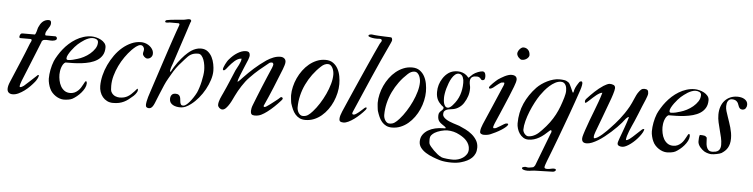

<svg xmlns="http://www.w3.org/2000/svg" viewBox="-52 -959 5779 1473"><g transform="rotate(5 2837.5 -222.5)"><path d="M12.2 -31.2Q12.2 -53.7 25.9 -85.4Q43.5 -127 59.8 -165.8Q76.2 -204.6 92 -242.2Q107.9 -279.8 122.8 -316.4Q137.7 -353 151.9 -389.6Q152.8 -392.1 154.8 -395.8Q156.7 -399.4 158.7 -403.3Q160.6 -407.2 162.1 -411.1Q163.6 -415 163.6 -418Q163.6 -421.9 161.4 -424.3Q159.2 -426.8 152.8 -426.8H76.7Q70.3 -426.8 68.8 -430.2Q67.4 -433.6 67.4 -436Q67.4 -444.8 72.8 -454.3Q78.1 -463.9 89.4 -463.9H184.1Q185.1 -463.9 186.8 -466.6Q188.5 -469.2 190.4 -473.1Q192.9 -478.5 195.1 -486.1Q197.3 -493.7 199.2 -501Q201.2 -508.3 202.6 -513.9Q204.1 -519.5 205.1 -521Q210.4 -533.7 217.5 -545.2Q224.6 -556.6 233.9 -565.2Q243.2 -573.7 255.1 -578.6Q267.1 -583.5 281.7 -583.5Q292 -583.5 296.1 -577.9Q300.3 -572.3 300.3 -561Q300.3 -548.3 294.4 -537.6Q288.6 -526.9 281.7 -516.4Q274.9 -505.9 269 -495.1Q263.2 -484.4 263.2 -472.2Q263.2 -468.8 264.6 -466.3Q266.1 -463.9 271.5 -463.9H342.8Q346.7 -463.9 351.1 -459Q355.5 -454.1 355.5 -448.7Q355.5 -441.9 350.8 -438Q346.2 -434.1 339.6 -431.9Q333 -429.7 325.7 -429Q318.4 -428.2 313 -428.2Q306.6 -428.2 296.1 -429.2Q285.6 -430.2 276.9 -430.2Q266.6 -430.2 257.6 -428.7Q248.5 -427.2 242.2 -417.5Q241.2 -417.5 240.5 -414.1Q239.7 -410.6 238.8 -408.2Q222.7 -368.2 207.3 -329.8Q191.9 -291.5 176.5 -253.7Q161.1 -215.8 145.8 -178Q130.4 -140.1 114.7 -101.6Q109.4 -88.9 106 -76.2Q102.5 -63.5 102.5 -59.1Q102.5 -52.2 107.9 -52.2Q113.3 -52.2 121.3 -56.6Q129.4 -61 134.8 -64.9Q152.8 -80.6 174.3 -100.6Q195.8 -120.6 227.1 -149.4Q229.5 -151.9 232.2 -154.5Q234.9 -157.2 238.8 -157.2Q242.2 -157.2 242.2 -151.4Q242.2 -147.9 240 -141.8Q237.8 -135.7 234.4 -128.9Q231 -122.1 226.6 -115.2Q222.2 -108.4 217.8 -103Q204.1 -85.9 185.1 -66.4Q166 -46.9 144 -30.5Q122.1 -14.2 98.9 -3.2Q75.7 7.8 53.7 7.8Q34.7 7.8 23.4 -2.2Q12.2 -12.2 12.2 -31.2Z M441.9 -304.2Q441.9 -291.5 454.1 -291.5Q471.2 -291.5 491.5 -296.4Q511.7 -301.3 527.3 -306.6Q548.3 -312.5 573.7 -325.4Q599.1 -338.4 620.8 -356.7Q642.6 -375 657.2 -397.5Q671.9 -419.9 671.9 -445.8Q671.9 -461.4 658.9 -468.5Q646 -475.6 629.4 -475.6Q614.3 -475.6 598.6 -469.7Q583 -463.9 568.4 -455.1Q553.7 -446.3 540.8 -436Q527.8 -425.8 518.1 -417.5Q509.3 -409.7 496.3 -395.3Q483.4 -380.9 471.4 -364.5Q459.5 -348.1 450.7 -331.8Q441.9 -315.4 441.9 -304.2ZM437 -270.5Q426.8 -265.6 419.4 -254.2Q412.1 -242.7 407.5 -228.8Q402.8 -214.8 400.9 -200.4Q398.9 -186 398.9 -175.8Q398.9 -153.3 403.8 -129.4Q408.7 -105.5 419.7 -85.7Q430.7 -65.9 448.7 -53.2Q466.8 -40.5 492.7 -40.5Q512.7 -40.5 527.8 -48.1Q543 -55.7 554.4 -66.7Q565.9 -77.6 574 -90.8Q582 -104 587.9 -115Q593.8 -126 597.9 -133.5Q602.1 -141.1 606 -141.1Q610.4 -141.1 612.1 -136Q613.8 -130.9 613.8 -125Q613.3 -106.4 603.5 -87.6Q593.8 -68.8 579.1 -51.8Q564.5 -34.7 547.1 -20.8Q529.8 -6.8 514.6 1.5Q508.8 4.9 500.5 7.3Q492.2 9.8 482.9 11.2Q473.6 12.7 464.6 13.4Q455.6 14.2 448.7 14.2Q433.6 14.2 417.2 8.8Q400.9 3.4 385.7 -6.6Q370.6 -16.6 358.2 -30.3Q345.7 -43.9 338.4 -61Q335 -67.4 331.8 -76.9Q328.6 -86.4 325.9 -96.7Q323.2 -106.9 321.8 -117.4Q320.3 -127.9 320.3 -136.7Q320.3 -168.9 327.1 -204.8Q334 -240.7 346.7 -272.9Q350.6 -282.2 356.9 -294.2Q363.3 -306.2 371.3 -319.1Q379.4 -332 388.2 -345Q397 -357.9 405.8 -368.2Q424.3 -391.6 448 -413.1Q471.7 -434.6 499 -451.2Q526.4 -467.8 556.9 -477.5Q587.4 -487.3 620.1 -487.3Q635.7 -487.3 655.3 -482.7Q674.8 -478 692.1 -468.8Q709.5 -459.5 721.2 -445.3Q732.9 -431.2 732.9 -412.1Q732.9 -376.5 718.5 -352.3Q704.1 -328.1 679.9 -312.5Q655.8 -296.9 624.8 -288.3Q593.8 -279.8 561 -275.9Q528.3 -272 495.8 -271.2Q463.4 -270.5 437 -270.5Z M1001.5 -476.6Q1015.6 -476.6 1030 -472.7Q1044.4 -468.8 1057.1 -461.2Q1069.8 -453.6 1079.8 -442.9Q1089.8 -432.1 1095.2 -418.9Q1097.7 -413.6 1098.4 -407.2Q1099.1 -400.9 1099.1 -395.5Q1099.1 -379.4 1087.4 -367.4Q1075.7 -355.5 1058.6 -355.5Q1053.2 -355.5 1047.1 -358.6Q1041 -361.8 1035.6 -366.7Q1030.3 -371.6 1026.9 -377.7Q1023.4 -383.8 1023.4 -389.6Q1023.4 -397.9 1025.9 -406.2Q1028.3 -414.6 1028.3 -423.3Q1028.3 -430.7 1024.9 -436.5Q1022.5 -441.9 1016.8 -447.8Q1011.2 -453.6 1000.5 -453.6Q991.7 -453.6 982.7 -449.2Q973.6 -444.8 964.8 -438.2Q956.1 -431.6 947.8 -423.8Q939.5 -416 933.1 -409.7Q907.7 -383.3 884 -349.6Q860.4 -315.9 842.3 -278.3Q824.2 -240.7 813.2 -201.2Q802.2 -161.6 802.2 -123.5Q802.2 -107.9 803.5 -93.8Q804.7 -79.6 813 -68.4Q824.2 -52.7 840.8 -45.9Q857.4 -39.1 873 -39.1Q892.6 -39.1 907.7 -43Q922.9 -46.9 935.8 -54.4Q948.7 -62 960.9 -73Q973.1 -84 986.3 -98.6Q990.7 -104 995.1 -109.1Q999.5 -114.3 1003.9 -118.2Q1007.8 -118.2 1008.3 -113.5Q1008.8 -108.9 1008.8 -105.5Q1008.8 -103 1007.1 -98.4Q1005.4 -93.8 1001.7 -87.6Q998 -81.5 992.7 -74.7Q987.3 -67.9 980.5 -61.5Q961.4 -44.4 944.8 -31.7Q928.2 -19 910.6 -10.5Q893.1 -2 873 2.4Q853 6.8 826.7 6.8Q801.3 6.8 781 -3.4Q760.7 -13.7 746.8 -30.5Q732.9 -47.4 725.6 -69.3Q718.3 -91.3 718.3 -114.7Q718.3 -154.3 728.5 -196.5Q738.8 -238.8 757.6 -278.8Q776.4 -318.8 802.2 -355Q828.1 -391.1 859.6 -418Q891.1 -444.8 927 -460.7Q962.9 -476.6 1001.5 -476.6Z M1080.1 0Q1080.1 -10.3 1083.3 -27.6Q1086.4 -44.9 1091.8 -62.5Q1098.6 -83.5 1108.6 -114.5Q1118.7 -145.5 1131.1 -183.3Q1143.6 -221.2 1157.5 -263.7Q1171.4 -306.2 1185.5 -349.1Q1199.7 -392.1 1213.6 -434.1Q1227.5 -476.1 1240 -512.7Q1252.4 -549.3 1262.9 -579.1Q1273.4 -608.9 1280.3 -627.4Q1282.7 -632.8 1282.7 -636.2Q1282.7 -646 1272.9 -646H1205.1Q1199.7 -645 1195.6 -644Q1191.4 -643.1 1185.5 -643.1Q1182.6 -643.1 1177 -644Q1171.4 -645 1171.4 -651.4Q1171.4 -653.8 1174.1 -657Q1176.8 -660.2 1182.1 -662.1Q1194.3 -665 1213.6 -667.2Q1232.9 -669.4 1252 -671.1Q1271 -672.9 1286.6 -674.1Q1302.2 -675.3 1307.1 -675.8Q1319.3 -676.8 1332 -680.4Q1344.7 -684.1 1357.4 -684.1Q1361.3 -684.1 1365.7 -680.7Q1370.1 -677.2 1370.1 -670.9Q1370.1 -669.4 1368.2 -666Q1366.2 -662.6 1364.7 -658.2Q1360.4 -645 1352.5 -620.8Q1344.7 -596.7 1335 -566.9Q1325.2 -537.1 1314.2 -503.9Q1303.2 -470.7 1293 -439.5Q1282.7 -408.2 1273.9 -381.3Q1265.1 -354.5 1259.3 -336.9Q1253.4 -321.3 1249 -308.1Q1244.6 -294.9 1241.7 -276.9Q1241.7 -274.4 1242.9 -272Q1244.1 -269.5 1247.6 -269.5Q1257.3 -289.6 1269.3 -308.8Q1281.2 -328.1 1293.9 -345.5Q1306.6 -362.8 1319.1 -377.4Q1331.5 -392.1 1341.8 -402.8Q1351.6 -412.6 1364.3 -424.1Q1377 -435.5 1392.1 -445.3Q1407.2 -455.1 1425.3 -461.4Q1443.4 -467.8 1463.9 -467.8Q1495.1 -467.8 1516.1 -451.2Q1537.1 -434.6 1549.6 -409.9Q1562 -385.3 1567.4 -356.9Q1572.8 -328.6 1572.8 -305.2Q1572.8 -272.5 1560.8 -234.9Q1548.8 -197.3 1528.8 -160.9Q1508.8 -124.5 1481.9 -92.3Q1455.1 -60.1 1425.8 -38.1Q1407.2 -23.4 1386.7 -13.9Q1366.2 -4.4 1341.8 -4.4Q1328.1 -4.4 1313.7 -7.3Q1299.3 -10.3 1287.4 -16.8Q1275.4 -23.4 1267.8 -34.4Q1260.3 -45.4 1260.3 -61.5Q1260.3 -81.5 1269.8 -93.5Q1279.3 -105.5 1299.8 -105.5Q1315.9 -105.5 1324 -99.1Q1332 -92.8 1335.2 -83.3Q1338.4 -73.7 1339.1 -62.5Q1339.8 -51.3 1341.8 -41.7Q1343.8 -32.2 1348.4 -25.9Q1353 -19.5 1364.7 -19.5Q1375 -19.5 1387.7 -29.1Q1400.4 -38.6 1413.6 -54.2Q1426.8 -69.8 1439.7 -89.4Q1452.6 -108.9 1462.9 -129.4Q1470.2 -145.5 1477.5 -168.5Q1484.9 -191.4 1490.2 -215.6Q1495.6 -239.7 1499 -262.9Q1502.4 -286.1 1502.4 -303.2Q1502.4 -321.3 1499.3 -343Q1496.1 -364.7 1489.3 -383.3Q1482.4 -401.9 1471.7 -414.3Q1460.9 -426.8 1445.8 -426.8Q1425.8 -426.8 1411.9 -422.9Q1397.9 -418.9 1387 -412.1Q1376 -405.3 1366.7 -395.8Q1357.4 -386.2 1347.2 -375Q1325.2 -351.6 1304.4 -326.4Q1283.7 -301.3 1266.6 -273.9Q1251 -247.1 1234.1 -218.3Q1217.3 -189.5 1206.1 -163.1Q1189.5 -126.5 1176 -91.3Q1162.6 -56.2 1147 -19.5Q1143.1 -10.7 1139.2 -3.2Q1135.3 4.4 1130.1 10.3Q1125 16.1 1118.9 19.5Q1112.8 22.9 1104.5 22.9Q1094.7 22.9 1087.4 17.8Q1080.1 12.7 1080.1 0Z M1886.7 -24.4Q1886.7 -33.2 1889.4 -46.1Q1892.1 -59.1 1897.9 -72.8Q1908.2 -99.6 1922.9 -136.5Q1937.5 -173.3 1954.1 -213.6Q1970.7 -253.9 1987.8 -294.2Q2004.9 -334.5 2019.5 -368.2Q2023.9 -377.9 2025.4 -385.5Q2026.9 -393.1 2026.9 -397Q2026.9 -399.4 2022.7 -404.1Q2018.6 -408.7 2016.1 -408.7Q2009.3 -408.7 2002.7 -406.7Q1996.1 -404.8 1990.7 -399.4Q1957 -373 1922.1 -343.5Q1887.2 -314 1852.1 -276.9Q1837.9 -262.7 1824.2 -244.9Q1810.5 -227.1 1797.9 -207.5Q1785.2 -188 1773.9 -168Q1762.7 -147.9 1753.9 -129.9Q1749 -120.6 1740.5 -102.1Q1731.9 -83.5 1720.5 -64.5Q1709 -45.4 1695.3 -31Q1681.6 -16.6 1667 -16.1Q1660.6 -16.1 1654.5 -18.8Q1648.4 -21.5 1643.3 -26.1Q1638.2 -30.8 1635 -36.6Q1631.8 -42.5 1631.8 -48.8Q1631.8 -61 1635 -73.2Q1638.2 -85.4 1642.8 -97.2Q1647.5 -108.9 1652.8 -120.1Q1658.2 -131.3 1663.1 -142.1Q1674.8 -167.5 1684.8 -190.4Q1694.8 -213.4 1704.1 -235.4Q1713.4 -257.3 1722.4 -278.8Q1731.4 -300.3 1741.2 -323.7Q1745.6 -333 1752.2 -344.7Q1758.8 -356.4 1764.9 -368.9Q1771 -381.3 1775.6 -393.8Q1780.3 -406.2 1780.3 -417.5Q1766.1 -417.5 1753.2 -410.9Q1740.2 -404.3 1728.3 -394.3Q1716.3 -384.3 1705.8 -372.6Q1695.3 -360.8 1686.5 -350.6Q1682.6 -346.2 1678.2 -340.3Q1673.8 -334.5 1669.4 -329.3Q1665 -324.2 1660.6 -320.6Q1656.2 -316.9 1651.9 -316.9Q1647.9 -316.9 1646.2 -319.1Q1644.5 -321.3 1644.5 -323.7Q1644.5 -329.6 1648.2 -340.1Q1651.9 -350.6 1657.7 -362.3Q1663.6 -374 1670.4 -385.3Q1677.2 -396.5 1684.1 -403.8Q1697.3 -419.4 1712.4 -432.9Q1727.5 -446.3 1743.7 -456.3Q1759.8 -466.3 1776.1 -472.2Q1792.5 -478 1808.1 -478Q1827.1 -478 1833.7 -469.7Q1840.3 -461.4 1840.3 -448.7Q1840.3 -440.4 1837.6 -431.6Q1835 -422.9 1832 -414.1Q1820.8 -386.2 1806.6 -353.8Q1792.5 -321.3 1781.2 -291.5Q1775.9 -276.9 1770.5 -263.2Q1765.1 -249.5 1765.1 -237.3Q1775.9 -245.1 1785.4 -255.6Q1794.9 -266.1 1803.2 -274.4Q1822.3 -294.4 1841.3 -313Q1860.4 -331.5 1880.6 -349.6Q1900.9 -367.7 1922.9 -385Q1944.8 -402.3 1970.2 -419.9Q1996.1 -437 2022.9 -447.5Q2049.8 -458 2076.2 -458Q2094.7 -458 2106.4 -448.2Q2118.2 -438.5 2118.2 -421.4Q2118.2 -410.6 2113.3 -394.8Q2108.4 -378.9 2103 -364.7Q2073.7 -290.5 2043.7 -217.5Q2013.7 -144.5 1980.5 -71.8Q1980.5 -63.5 1988.8 -63.5Q1993.7 -63.5 2005.1 -71Q2016.6 -78.6 2029.8 -88.4Q2043 -98.1 2055.2 -107.9Q2067.4 -117.7 2072.8 -121.6Q2073.2 -122.1 2076.4 -124.5Q2079.6 -127 2083.5 -130.1Q2087.4 -133.3 2091.3 -136.7Q2095.2 -140.1 2097.2 -142.1Q2104 -150.4 2109.9 -150.4Q2113.8 -150.4 2117.7 -147.5Q2121.6 -144.5 2121.6 -139.2Q2121.6 -136.7 2118.4 -131.6Q2115.2 -126.5 2108.9 -120.6Q2089.8 -99.1 2064.7 -75Q2039.6 -50.8 2011.7 -29.8Q1989.7 -13.2 1968 -2.4Q1946.3 8.3 1918 8.3Q1900.9 8.3 1893.8 0.7Q1886.7 -6.8 1886.7 -24.4Z M2241.2 -83Q2241.2 -73.2 2244.1 -62.3Q2247.1 -51.3 2252.9 -42Q2258.8 -32.7 2267.1 -26.6Q2275.4 -20.5 2286.6 -20.5Q2298.3 -20.5 2307.9 -23.2Q2317.4 -25.9 2325.9 -31.5Q2334.5 -37.1 2343 -45.2Q2351.6 -53.2 2361.3 -64Q2386.7 -92.3 2410.2 -129.2Q2433.6 -166 2451.9 -205.6Q2470.2 -245.1 2481.2 -284.2Q2492.2 -323.2 2492.2 -356.4Q2492.2 -368.7 2489.3 -382.3Q2486.3 -396 2480.5 -407.5Q2474.6 -418.9 2465.8 -426.5Q2457 -434.1 2444.8 -434.1Q2418 -434.1 2393.1 -410.6Q2358.4 -378.9 2330.6 -341.1Q2302.7 -303.2 2282.7 -261.2Q2262.7 -219.2 2252 -174.1Q2241.2 -128.9 2241.2 -83ZM2422.9 -464.4Q2458.5 -464.4 2481.9 -447.8Q2505.4 -431.2 2519.3 -405.3Q2533.2 -379.4 2538.8 -348.4Q2544.4 -317.4 2544.4 -288.1Q2544.4 -254.9 2536.6 -220Q2528.8 -185.1 2514.4 -152.1Q2500 -119.1 2479 -90.1Q2458 -61 2431.9 -39.1Q2405.8 -17.1 2374.5 -4.4Q2343.3 8.3 2308.6 8.3Q2282.2 8.3 2263.2 -1.2Q2244.1 -10.7 2230.2 -26.9Q2216.3 -43 2206.8 -64.5Q2197.3 -85.9 2189.9 -109.9Q2189 -113.8 2187.7 -122.6Q2186.5 -131.3 2185.5 -141.1Q2184.6 -150.9 2183.8 -159.4Q2183.1 -168 2183.1 -171.4Q2183.1 -203.1 2191.2 -237.3Q2199.2 -271.5 2214.1 -304Q2229 -336.4 2250.5 -365.7Q2272 -395 2298.6 -416.7Q2325.2 -438.5 2356.4 -451.4Q2387.7 -464.4 2422.9 -464.4Z M2584.5 -81.1Q2601.6 -120.1 2621.3 -165.8Q2641.1 -211.4 2662.6 -260Q2684.1 -308.6 2706.1 -358.4Q2728 -408.2 2749.3 -455.3Q2770.5 -502.4 2790 -545.4Q2809.6 -588.4 2826.2 -623.5Q2829.6 -629.9 2834.7 -637.2Q2839.8 -644.5 2839.8 -647.9Q2839.8 -651.9 2837.2 -656.7Q2834.5 -661.6 2824.7 -661.6Q2815.9 -661.6 2810.3 -661.1Q2804.7 -660.6 2800.3 -660.6Q2781.2 -660.6 2764.4 -663.8Q2747.6 -667 2737.8 -672.4Q2734.9 -673.8 2734.9 -679.2Q2734.9 -682.1 2737.5 -684.1Q2740.2 -686 2744.1 -687.3Q2748 -688.5 2752.2 -689Q2756.3 -689.5 2759.8 -689.5Q2783.7 -686 2809.6 -684.6Q2835.4 -683.1 2857.4 -682.4Q2879.4 -681.6 2894.3 -681.2Q2909.2 -680.7 2911.6 -679.2Q2915 -676.8 2916.7 -671.1Q2918.5 -665.5 2918.5 -661.6Q2918.5 -654.8 2914.6 -646.5Q2910.6 -638.2 2908.2 -631.8Q2844.7 -497.1 2785.6 -361.6Q2726.6 -226.1 2667.5 -88.9Q2665 -84.5 2664.1 -80.1Q2663.1 -75.7 2663.1 -71.8Q2663.1 -68.4 2666.3 -66.7Q2669.4 -64.9 2673.3 -64.9Q2681.2 -64.9 2691.7 -71.5Q2702.1 -78.1 2713.1 -87.2Q2724.1 -96.2 2734.6 -106Q2745.1 -115.7 2752.9 -122.6Q2761.2 -128.4 2764.6 -128.4Q2765.6 -128.4 2767.6 -127Q2769.5 -125.5 2769.5 -124Q2769.5 -117.2 2762.7 -108.9Q2746.6 -89.8 2725.6 -70.1Q2704.6 -50.3 2682.6 -34.2Q2660.6 -18.1 2639.4 -7.8Q2618.2 2.4 2601.6 2.4Q2586.9 2.4 2577.9 -2.2Q2568.8 -6.8 2568.8 -22.9Q2568.8 -36.1 2573.5 -51Q2578.1 -65.9 2584.5 -81.1Z M2908.2 -83Q2908.2 -73.2 2911.1 -62.3Q2914.1 -51.3 2919.9 -42Q2925.8 -32.7 2934.1 -26.6Q2942.4 -20.5 2953.6 -20.5Q2965.3 -20.5 2974.9 -23.2Q2984.4 -25.9 2992.9 -31.5Q3001.5 -37.1 3010 -45.2Q3018.6 -53.2 3028.3 -64Q3053.7 -92.3 3077.1 -129.2Q3100.6 -166 3118.9 -205.6Q3137.2 -245.1 3148.2 -284.2Q3159.2 -323.2 3159.2 -356.4Q3159.2 -368.7 3156.2 -382.3Q3153.3 -396 3147.5 -407.5Q3141.6 -418.9 3132.8 -426.5Q3124 -434.1 3111.8 -434.1Q3085 -434.1 3060.1 -410.6Q3025.4 -378.9 2997.6 -341.1Q2969.7 -303.2 2949.7 -261.2Q2929.7 -219.2 2918.9 -174.1Q2908.2 -128.9 2908.2 -83ZM3089.8 -464.4Q3125.5 -464.4 3148.9 -447.8Q3172.4 -431.2 3186.3 -405.3Q3200.2 -379.4 3205.8 -348.4Q3211.4 -317.4 3211.4 -288.1Q3211.4 -254.9 3203.6 -220Q3195.8 -185.1 3181.4 -152.1Q3167 -119.1 3146 -90.1Q3125 -61 3098.9 -39.1Q3072.8 -17.1 3041.5 -4.4Q3010.3 8.3 2975.6 8.3Q2949.2 8.3 2930.2 -1.2Q2911.1 -10.7 2897.2 -26.9Q2883.3 -43 2873.8 -64.5Q2864.3 -85.9 2856.9 -109.9Q2856 -113.8 2854.7 -122.6Q2853.5 -131.3 2852.5 -141.1Q2851.6 -150.9 2850.8 -159.4Q2850.1 -168 2850.1 -171.4Q2850.1 -203.1 2858.2 -237.3Q2866.2 -271.5 2881.1 -304Q2896 -336.4 2917.5 -365.7Q2939 -395 2965.6 -416.7Q2992.2 -438.5 3023.4 -451.4Q3054.7 -464.4 3089.8 -464.4Z M3353.5 -254.9Q3353.5 -247.1 3354.2 -234.4Q3355 -221.7 3358.6 -209.7Q3362.3 -197.8 3369.4 -189.2Q3376.5 -180.7 3389.2 -180.7Q3394.5 -180.7 3400.1 -183.3Q3405.8 -186 3410.9 -189.9Q3416 -193.8 3420.2 -198.2Q3424.3 -202.6 3427.2 -206.1Q3460.4 -242.7 3475.6 -286.6Q3490.7 -330.6 3490.7 -379.4Q3490.7 -380.9 3490.5 -384.5Q3490.2 -388.2 3490 -392.1Q3489.7 -396 3489.5 -399.7Q3489.3 -403.3 3488.8 -404.8Q3486.8 -413.1 3484.1 -420.9Q3481.4 -428.7 3476.8 -434.6Q3472.2 -440.4 3465.3 -444.1Q3458.5 -447.8 3449.2 -447.8Q3434.6 -447.8 3421.6 -436.8Q3408.7 -425.8 3398.2 -408.4Q3387.7 -391.1 3379.4 -369.4Q3371.1 -347.7 3365.2 -326.4Q3359.4 -305.2 3356.4 -286.1Q3353.5 -267.1 3353.5 -254.9ZM3271 73.7Q3271 82 3271.5 92.3Q3272 102.5 3274.4 108.9Q3277.8 116.7 3288.3 129.6Q3298.8 142.6 3312.7 156.2Q3326.7 169.9 3342.3 182.4Q3357.9 194.8 3372.1 201.2Q3379.4 204.6 3391.6 206.8Q3403.8 209 3417.2 210.4Q3430.7 211.9 3443.4 212.4Q3456.1 212.9 3464.4 212.9Q3482.9 212.9 3502.9 207Q3522.9 201.2 3539.6 189.7Q3556.2 178.2 3566.9 161.9Q3577.6 145.5 3577.6 124Q3577.6 105 3570.8 88.9Q3564 72.8 3552.7 59.6Q3541.5 46.4 3526.6 35.9Q3511.7 25.4 3495.6 17.1Q3451.7 -6.8 3400.9 -6.8Q3390.6 -6.8 3377.4 -4.6Q3364.3 -2.4 3351.1 1.2Q3337.9 4.9 3325.7 10Q3313.5 15.1 3304.7 20.5Q3290.5 29.3 3280.8 41Q3271 52.7 3271 73.7ZM3197.3 97.2Q3197.3 66.4 3212.6 44.2Q3228 22 3252.2 7.6Q3276.4 -6.8 3306.4 -13.7Q3336.4 -20.5 3366.2 -20.5Q3373 -20.5 3377.7 -20.8Q3382.3 -21 3387.7 -22.9Q3387.7 -25.4 3384.3 -29.1Q3380.9 -32.7 3378.4 -34.7Q3365.2 -43.9 3354.7 -51Q3344.2 -58.1 3336.9 -66.2Q3329.6 -74.2 3325.7 -85Q3321.8 -95.7 3321.8 -112.3Q3321.8 -118.7 3323 -125.2Q3324.2 -131.8 3326.7 -135.3Q3330.1 -142.1 3335.2 -147Q3340.3 -151.9 3345.2 -156.2Q3350.1 -160.6 3353.5 -165.3Q3356.9 -169.9 3356.9 -177.2Q3356.9 -182.6 3350.8 -186.3Q3344.7 -189.9 3340.3 -194.3Q3330.6 -203.6 3322.5 -213.1Q3314.5 -222.7 3308.6 -234.4Q3302.7 -246.1 3299.6 -260.5Q3296.4 -274.9 3296.4 -293.9Q3296.4 -323.2 3304.2 -349.1Q3312 -375 3326.7 -397.9Q3345.7 -428.7 3373.5 -447Q3401.4 -465.3 3441.4 -465.3Q3460.4 -465.3 3478.8 -458.7Q3497.1 -452.1 3509.8 -440.9Q3516.6 -435.5 3519.3 -431.4Q3522 -427.2 3527.8 -423.3Q3536.6 -430.7 3543.2 -438Q3549.8 -445.3 3558.1 -452.1Q3565.4 -458 3575.2 -463.4Q3585 -468.8 3595.2 -472.7Q3605.5 -476.6 3614.7 -479Q3624 -481.4 3630.9 -481.4Q3638.7 -481.4 3643.6 -477.5Q3648.4 -473.6 3650.9 -468Q3653.3 -462.4 3654.3 -455.6Q3655.3 -448.7 3655.3 -442.9Q3655.3 -437.5 3654.3 -431.4Q3653.3 -425.3 3650.9 -420.9Q3645.5 -414.1 3634.3 -414.1Q3628.4 -414.1 3624 -419.9Q3617.2 -429.7 3609.1 -434.1Q3601.1 -438.5 3590.3 -438.5Q3579.6 -438.5 3570.3 -436.8Q3561 -435.1 3554.2 -430.4Q3547.4 -425.8 3543.5 -417.5Q3539.6 -409.2 3539.6 -395.5Q3539.6 -381.8 3543 -368.2Q3546.4 -354.5 3546.4 -342.8Q3546.4 -326.2 3544.2 -311.8Q3542 -297.4 3537.6 -283.7Q3533.2 -270 3526.6 -256.3Q3520 -242.7 3510.7 -228Q3497.6 -207.5 3476.6 -192.9Q3455.6 -178.2 3432.1 -173.8Q3421.4 -171.4 3408.4 -170.2Q3395.5 -168.9 3384.3 -165Q3373 -161.1 3365.5 -152.8Q3357.9 -144.5 3357.9 -128.4Q3357.9 -116.7 3365.5 -107.4Q3373 -98.1 3384.8 -90.3Q3396.5 -82.5 3411.1 -76.4Q3425.8 -70.3 3440.4 -65.4Q3455.1 -60.5 3467.8 -56.6Q3480.5 -52.7 3488.8 -49.8Q3512.7 -40 3539.3 -26.6Q3565.9 -13.2 3588.6 5.6Q3611.3 24.4 3626.2 49.1Q3641.1 73.7 3641.1 105.5Q3641.1 130.9 3632.6 150.4Q3624 169.9 3608.9 184.6Q3593.8 199.2 3572.8 209.7Q3551.8 220.2 3526.9 227.1Q3513.7 231.4 3493.4 233.9Q3473.1 236.3 3454.1 236.3Q3427.7 236.3 3404.3 233.6Q3380.9 231 3362.3 225.6Q3335.9 217.8 3306.9 206.5Q3277.8 195.3 3253.4 179.9Q3229 164.6 3213.1 144Q3197.3 123.5 3197.3 97.2Z M3883.8 -641.1Q3883.8 -648.9 3887.7 -657.7Q3891.6 -666.5 3897.9 -674.1Q3904.3 -681.6 3912.1 -686.8Q3919.9 -691.9 3927.7 -691.9Q3939.9 -691.9 3949.5 -687.3Q3959 -682.6 3965.6 -675Q3972.2 -667.5 3975.3 -657.2Q3978.5 -647 3978.5 -636.2Q3978.5 -630.4 3974.4 -623.3Q3970.2 -616.2 3962.9 -610.1Q3955.6 -604 3945.6 -600.1Q3935.5 -596.2 3923.8 -596.2Q3917 -596.2 3909.9 -600.8Q3902.8 -605.5 3897 -612.1Q3891.1 -618.7 3887.5 -626.5Q3883.8 -634.3 3883.8 -641.1ZM3652.3 -18.6Q3652.3 -31.7 3656.7 -47.4Q3661.1 -63 3667.5 -77.6Q3700.2 -154.3 3732.2 -227.3Q3764.2 -300.3 3795.9 -376Q3799.8 -384.3 3802.5 -391.4Q3805.2 -398.4 3805.2 -402.8Q3805.2 -406.7 3804.2 -408.7Q3803.2 -410.6 3798.8 -410.6Q3790.5 -410.6 3784.7 -409.2Q3778.8 -407.7 3773.4 -403.8Q3768.1 -400.9 3761.5 -395.8Q3754.9 -390.6 3747.8 -385.3Q3740.7 -379.9 3734.1 -374.3Q3727.5 -368.7 3721.7 -364.3Q3717.3 -361.8 3711.2 -358.4Q3705.1 -355 3699.7 -355Q3694.3 -355 3692.4 -356.2Q3690.4 -357.4 3690.4 -363.3Q3690.4 -367.2 3698.5 -377Q3706.5 -386.7 3717.3 -397.2Q3728 -407.7 3738.5 -417.2Q3749 -426.8 3753.9 -430.2Q3763.2 -436.5 3775.9 -444.3Q3788.6 -452.1 3802.2 -459Q3815.9 -465.8 3829.8 -470.2Q3843.8 -474.6 3856 -474.6Q3873 -474.6 3884.8 -466.6Q3896.5 -458.5 3896.5 -440.9Q3896.5 -432.6 3892.3 -417.7Q3888.2 -402.8 3881.3 -385.3Q3865.7 -345.2 3850.6 -308.8Q3835.4 -272.5 3820.6 -237.5Q3805.7 -202.6 3790.8 -167.7Q3775.9 -132.8 3759.8 -96.2Q3758.3 -93.3 3756.6 -88.4Q3754.9 -83.5 3753.2 -78.9Q3751.5 -74.2 3750.2 -69.8Q3749 -65.4 3749 -63.5Q3749 -59.6 3750 -57.1Q3751 -54.7 3755.4 -54.7Q3759.3 -54.7 3763.9 -55.4Q3768.6 -56.2 3772.5 -58.1Q3789.1 -66.4 3802.2 -75.2Q3815.4 -84 3830.6 -92.8Q3836.4 -96.7 3841.8 -98.1Q3847.2 -99.6 3852.5 -99.6Q3854.5 -99.6 3858.2 -98.6Q3861.8 -97.7 3861.8 -94.7Q3861.8 -85.9 3847.9 -73.5Q3834 -61 3814 -48.3Q3793.9 -35.6 3771.7 -24.4Q3749.5 -13.2 3733.4 -6.8Q3712.4 2.4 3681.2 2.4Q3670.9 2.4 3661.6 -2.7Q3652.3 -7.8 3652.3 -18.6Z M3981.4 -63.5Q3981.4 -56.2 3984.9 -47.9Q3988.3 -39.6 3994.1 -32.5Q4000 -25.4 4007.3 -20.8Q4014.6 -16.1 4022 -16.1Q4038.1 -16.1 4052 -20.8Q4065.9 -25.4 4078.6 -33Q4091.3 -40.5 4102.5 -50.8Q4113.8 -61 4125 -72.8Q4157.2 -106 4180.4 -137.7Q4203.6 -169.4 4220.5 -201.4Q4237.3 -233.4 4249.8 -266.8Q4262.2 -300.3 4272.9 -336.4Q4277.3 -353 4279.8 -365.2Q4282.2 -377.4 4282.2 -388.7Q4282.2 -398.9 4280.5 -410.4Q4278.8 -421.9 4273.9 -431.6Q4269 -441.4 4260.3 -448Q4251.5 -454.6 4237.3 -454.6Q4214.8 -454.6 4192.6 -442.6Q4170.4 -430.7 4150.4 -412.8Q4130.4 -395 4113.5 -374.5Q4096.7 -354 4084.5 -336.4Q4067.4 -311.5 4049.3 -277.1Q4031.2 -242.7 4016.1 -205.3Q4001 -168 3991.2 -130.6Q3981.4 -93.3 3981.4 -63.5ZM3996.6 230.5Q3996.6 227.5 4000 225.3Q4003.4 223.1 4007.8 221.9Q4012.2 220.7 4016.6 220.2Q4021 219.7 4023.4 219.7Q4028.8 219.7 4033.2 221.4Q4037.6 223.1 4043 223.1Q4044.9 223.1 4050.5 222.4Q4056.2 221.7 4062.5 220.7Q4068.8 219.7 4074.7 218.5Q4080.6 217.3 4083 216.3Q4085.9 214.4 4090.1 209.2Q4094.2 204.1 4095.7 201.2L4190.9 -47.4Q4195.3 -57.6 4196.5 -61Q4197.8 -64.5 4197.8 -65.9Q4197.8 -69.3 4197 -73.5Q4196.3 -77.6 4190.9 -77.6Q4189.9 -77.6 4187.7 -76.2Q4185.5 -74.7 4184.1 -73.7Q4165 -55.7 4146.5 -40.3Q4127.9 -24.9 4108.6 -13.9Q4089.4 -2.9 4068.8 3.2Q4048.3 9.3 4025.4 9.3Q4003.4 9.3 3986.1 -2Q3968.8 -13.2 3957 -30.3Q3945.3 -47.4 3939.2 -68.1Q3933.1 -88.9 3933.1 -107.4Q3933.1 -191.4 3964.4 -262Q3995.6 -332.5 4052.2 -392.1Q4067.9 -408.2 4088.1 -422.6Q4108.4 -437 4130.9 -448Q4153.3 -459 4177 -465.6Q4200.7 -472.2 4223.1 -472.2Q4241.7 -472.2 4259.8 -469.7Q4277.8 -467.3 4293 -456.1Q4299.8 -451.7 4306.4 -439.2Q4313 -426.8 4318.8 -413.3Q4324.7 -399.9 4329.1 -389.6Q4333.5 -379.4 4335.4 -379.4Q4339.8 -379.4 4340.8 -387Q4341.8 -394.5 4343.8 -401.4Q4345.7 -408.7 4349.6 -417.5Q4353.5 -426.3 4358.4 -434.8Q4363.3 -443.4 4368.2 -450.9Q4373 -458.5 4377.4 -464.4Q4379.9 -468.3 4384.3 -469.7Q4388.7 -471.2 4392.1 -471.2Q4397.5 -471.2 4399.4 -466.3Q4401.4 -461.4 4401.4 -457Q4401.4 -450.2 4399.9 -441.7Q4398.4 -433.1 4396 -423.8Q4393.6 -414.6 4390.6 -405.8Q4387.7 -397 4385.3 -390.1Q4373.5 -355.5 4358.4 -311.8Q4343.3 -268.1 4325.7 -219.7Q4308.1 -171.4 4289.3 -120.4Q4270.5 -69.3 4252 -19.8Q4233.4 29.8 4215.8 75.7Q4198.2 121.6 4183.1 159.7Q4176.8 176.3 4172.4 189.7Q4168 203.1 4168 208Q4168 212.9 4169.9 215.3Q4171.9 217.8 4175.3 219Q4178.7 220.2 4182.9 220.5Q4187 220.7 4190.9 220.7Q4204.1 220.7 4216.6 217.3Q4229 213.9 4241.7 213.9Q4246.1 213.9 4251.5 215.6Q4256.8 217.3 4256.8 223.1Q4256.8 229.5 4248.8 233.9Q4240.7 238.3 4234.9 238.3Q4210 238.3 4178.2 240Q4146.5 241.7 4116.7 241.7Q4089.8 241.7 4072.3 244.6Q4054.7 247.6 4040.5 247.6Q4033.7 247.6 4026.1 246.8Q4018.6 246.1 4012 244.1Q4005.4 242.2 4001 239Q3996.6 235.8 3996.6 230.5Z M4710.9 -21Q4710.9 -29.8 4715.1 -40.8Q4719.2 -51.8 4723.6 -65.9Q4731.4 -86.9 4739.3 -108.2Q4747.1 -129.4 4754.9 -151.4Q4762.7 -172.4 4768.3 -190.4Q4773.9 -208.5 4780.3 -230Q4773.9 -230 4768.1 -225.8Q4762.2 -221.7 4756.3 -214.8Q4750.5 -208 4744.4 -199.7Q4738.3 -191.4 4731.4 -183.1Q4717.3 -166.5 4697.8 -146.7Q4678.2 -127 4655.8 -106.7Q4633.3 -86.4 4609.1 -67.4Q4585 -48.3 4561 -33.7Q4537.1 -19 4514.6 -10Q4492.2 -1 4473.6 -1Q4454.6 -1 4445.6 -9.3Q4436.5 -17.6 4436.5 -36.1Q4436.5 -41.5 4438.2 -49.3Q4439.9 -57.1 4442.6 -65.9Q4445.3 -74.7 4448.2 -83.7Q4451.2 -92.8 4453.6 -100.6Q4467.3 -141.6 4481.7 -179.7Q4496.1 -217.8 4510.3 -254.4Q4524.4 -291 4537.4 -326.7Q4550.3 -362.3 4560.5 -397.9Q4551.3 -397.9 4539.6 -391.4Q4527.8 -384.8 4515.4 -375Q4502.9 -365.2 4490.7 -354Q4478.5 -342.8 4468 -333Q4457.5 -323.2 4449.5 -316.7Q4441.4 -310.1 4438 -310.1Q4434.1 -310.1 4433.6 -314.7Q4433.1 -319.3 4433.1 -321.8Q4433.1 -327.6 4435.3 -332Q4437.5 -336.4 4440.9 -340.3Q4470.2 -372.6 4499.5 -400.1Q4528.8 -427.7 4564 -451.2Q4567.9 -453.1 4573.7 -456.5Q4579.6 -460 4586.2 -463.4Q4592.8 -466.8 4599.1 -469Q4605.5 -471.2 4610.4 -471.2Q4628.4 -471.2 4641.4 -465.1Q4654.3 -459 4654.3 -440.9Q4654.3 -433.6 4651.1 -420.7Q4647.9 -407.7 4643.3 -392.8Q4638.7 -377.9 4633.3 -362.5Q4627.9 -347.2 4623 -334.5Q4601.1 -274.4 4579.3 -216.3Q4557.6 -158.2 4533.7 -94.7Q4529.3 -82.5 4526.9 -73.5Q4524.4 -64.5 4524.4 -55.7Q4524.4 -53.2 4525.1 -49.1Q4525.9 -44.9 4527.8 -44.9Q4539.1 -44.9 4555.7 -55.4Q4572.3 -65.9 4589.1 -80.6Q4606 -95.2 4621.1 -110.4Q4636.2 -125.5 4645 -135.3Q4662.1 -153.3 4679 -172.1Q4695.8 -190.9 4712.6 -212.2Q4729.5 -233.4 4745.8 -257.6Q4762.2 -281.7 4778.8 -311Q4786.6 -325.2 4793.7 -340.8Q4800.8 -356.4 4807.4 -371.8Q4814 -387.2 4820.8 -401.4Q4827.6 -415.5 4835.4 -425.8Q4844.2 -439 4854 -447.5Q4863.8 -456.1 4878.4 -456.1Q4896 -456.1 4903.6 -449Q4911.1 -441.9 4911.1 -423.3Q4911.1 -415.5 4907 -403.1Q4902.8 -390.6 4897 -376Q4891.1 -361.3 4884.5 -346.4Q4877.9 -331.5 4873 -319.3Q4861.8 -290 4849.6 -261Q4837.4 -231.9 4825.2 -202.6Q4817.4 -185.1 4808.1 -164.6Q4798.8 -144 4790.8 -123.8Q4782.7 -103.5 4777.3 -84.7Q4772 -65.9 4772 -52.2Q4778.3 -52.2 4785.9 -55.7Q4793.5 -59.1 4799.8 -64Q4821.8 -81.1 4841.3 -100.3Q4860.8 -119.6 4884.3 -140.1Q4889.6 -145.5 4894.8 -147.5Q4899.9 -149.4 4905.3 -149.4Q4905.3 -138.7 4897.2 -123.5Q4889.2 -108.4 4876.2 -91.6Q4863.3 -74.7 4846.7 -58.1Q4830.1 -41.5 4812.5 -28.3Q4794.9 -15.1 4778.1 -6.8Q4761.2 1.5 4747.6 1.5Q4742.2 1.5 4735.6 0.5Q4729 -0.5 4723.6 -2.9Q4718.3 -5.4 4714.6 -9.8Q4710.9 -14.2 4710.9 -21Z M5085.9 -304.2Q5085.9 -291.5 5098.1 -291.5Q5115.2 -291.5 5135.5 -296.4Q5155.8 -301.3 5171.4 -306.6Q5192.4 -312.5 5217.8 -325.4Q5243.2 -338.4 5264.9 -356.7Q5286.6 -375 5301.3 -397.5Q5315.9 -419.9 5315.9 -445.8Q5315.9 -461.4 5303 -468.5Q5290 -475.6 5273.4 -475.6Q5258.3 -475.6 5242.7 -469.7Q5227.1 -463.9 5212.4 -455.1Q5197.8 -446.3 5184.8 -436Q5171.9 -425.8 5162.1 -417.5Q5153.3 -409.7 5140.4 -395.3Q5127.4 -380.9 5115.5 -364.5Q5103.5 -348.1 5094.7 -331.8Q5085.9 -315.4 5085.9 -304.2ZM5081.1 -270.5Q5070.8 -265.6 5063.5 -254.2Q5056.2 -242.7 5051.5 -228.8Q5046.9 -214.8 5044.9 -200.4Q5043 -186 5043 -175.8Q5043 -153.3 5047.9 -129.4Q5052.7 -105.5 5063.7 -85.7Q5074.7 -65.9 5092.8 -53.2Q5110.8 -40.5 5136.7 -40.5Q5156.7 -40.5 5171.9 -48.1Q5187 -55.7 5198.5 -66.7Q5210 -77.6 5218 -90.8Q5226.1 -104 5231.9 -115Q5237.8 -126 5241.9 -133.5Q5246.1 -141.1 5250 -141.1Q5254.4 -141.1 5256.1 -136Q5257.8 -130.9 5257.8 -125Q5257.3 -106.4 5247.6 -87.6Q5237.8 -68.8 5223.1 -51.8Q5208.5 -34.7 5191.2 -20.8Q5173.8 -6.8 5158.7 1.5Q5152.8 4.9 5144.5 7.3Q5136.2 9.8 5127 11.2Q5117.7 12.7 5108.6 13.4Q5099.6 14.2 5092.8 14.2Q5077.6 14.2 5061.3 8.8Q5044.9 3.4 5029.8 -6.6Q5014.6 -16.6 5002.2 -30.3Q4989.7 -43.9 4982.4 -61Q4979 -67.4 4975.8 -76.9Q4972.7 -86.4 4970 -96.7Q4967.3 -106.9 4965.8 -117.4Q4964.4 -127.9 4964.4 -136.7Q4964.4 -168.9 4971.2 -204.8Q4978 -240.7 4990.7 -272.9Q4994.6 -282.2 5001 -294.2Q5007.3 -306.2 5015.4 -319.1Q5023.4 -332 5032.2 -345Q5041 -357.9 5049.8 -368.2Q5068.4 -391.6 5092 -413.1Q5115.7 -434.6 5143.1 -451.2Q5170.4 -467.8 5200.9 -477.5Q5231.4 -487.3 5264.2 -487.3Q5279.8 -487.3 5299.3 -482.7Q5318.8 -478 5336.2 -468.8Q5353.5 -459.5 5365.2 -445.3Q5377 -431.2 5377 -412.1Q5377 -376.5 5362.5 -352.3Q5348.1 -328.1 5324 -312.5Q5299.8 -296.9 5268.8 -288.3Q5237.8 -279.8 5205.1 -275.9Q5172.4 -272 5139.9 -271.2Q5107.4 -270.5 5081.1 -270.5Z M5327.6 -91.3Q5327.6 -107.9 5328.6 -118.9Q5329.6 -129.9 5333.5 -141.1Q5355.5 -141.1 5367.7 -138.7Q5379.9 -136.2 5388.2 -125Q5389.6 -109.9 5389.9 -91.8Q5390.1 -73.7 5394.5 -57.9Q5398.9 -42 5409.2 -31.5Q5419.4 -21 5440.9 -21Q5450.7 -21 5464.6 -23.7Q5478.5 -26.4 5488.8 -36.1Q5497.1 -44.4 5500.2 -55.9Q5503.4 -67.4 5503.4 -78.6Q5503.4 -107.4 5496.8 -135.5Q5490.2 -163.6 5482.7 -192.1Q5475.1 -220.7 5468.5 -249.8Q5461.9 -278.8 5461.9 -309.1Q5461.9 -341.8 5471.2 -369.4Q5480.5 -397 5498 -416.7Q5515.6 -436.5 5540.5 -447.5Q5565.4 -458.5 5597.2 -458.5Q5610.4 -458.5 5624.3 -455.6Q5638.2 -452.6 5649.4 -446Q5660.6 -439.5 5668 -429Q5675.3 -418.5 5675.3 -402.8Q5675.3 -387.7 5666.7 -375.5Q5658.2 -363.3 5641.6 -363.3Q5629.9 -363.3 5623.8 -368.7Q5617.7 -374 5613.8 -381.8Q5609.9 -389.6 5606.9 -399.2Q5604 -408.7 5598.4 -416.5Q5592.8 -424.3 5582.8 -429.7Q5572.8 -435.1 5555.7 -435.1Q5544.4 -435.1 5536.6 -429.9Q5528.8 -424.8 5524.2 -416.7Q5519.5 -408.7 5517.6 -398.7Q5515.6 -388.7 5515.6 -378.4Q5515.6 -359.9 5521.2 -341.1Q5526.9 -322.3 5534.7 -299.8Q5541.5 -279.3 5548.6 -259Q5555.7 -238.8 5561.3 -218.5Q5566.9 -198.2 5570.6 -177.5Q5574.2 -156.7 5574.2 -135.3Q5574.2 -111.3 5569.6 -93.3Q5564.9 -75.2 5556.6 -61.3Q5548.3 -47.4 5536.9 -36.9Q5525.4 -26.4 5511.7 -17.6Q5506.3 -14.6 5496.6 -11.7Q5486.8 -8.8 5475.8 -6.6Q5464.8 -4.4 5454.1 -2.9Q5443.4 -1.5 5435.5 -1.5Q5431.2 -1.5 5424.3 -2.4Q5417.5 -3.4 5409.7 -5.4Q5401.9 -7.3 5393.8 -10.5Q5385.7 -13.7 5378.9 -17.6Q5371.6 -22.5 5362.5 -30Q5353.5 -37.6 5345.7 -47.1Q5337.9 -56.6 5332.8 -67.9Q5327.6 -79.1 5327.6 -91.3Z"/></g></svg>

Font: IM FELL French Canon
Style: Italic
Weight: 400
Italic angle: -17°
Designer: Igino Marini
Foundry: Igino Marini
Version: 3.00